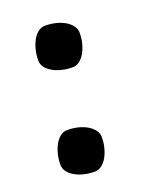

<svg xmlns="http://www.w3.org/2000/svg" viewBox="-103 -558 509 631"><g transform="rotate(-20 151.5 -242.5)"><path d="M21.5 -48.3Q21.5 -68.4 26.1 -86.7Q30.8 -105 38.8 -118.9Q46.9 -132.8 57.6 -140.9Q68.4 -148.9 80.6 -148.9Q101.6 -148.9 119.9 -144.3Q138.2 -139.6 151.6 -131.3Q165 -123 172.9 -112.1Q180.7 -101.1 180.7 -88.9Q180.7 -68.8 176 -51Q171.4 -33.2 163.3 -19.3Q155.3 -5.4 144.3 2.7Q133.3 10.7 121.1 10.7Q100.1 10.7 82 6.1Q64 1.5 50.5 -6.6Q37.1 -14.6 29.3 -25.4Q21.5 -36.1 21.5 -48.3ZM70.3 -395.5Q70.3 -415.5 75 -433.8Q79.6 -452.1 87.6 -466.1Q95.7 -480 106.4 -488Q117.2 -496.1 129.4 -496.1Q150.4 -496.1 168.7 -491.5Q187 -486.8 200.4 -478.5Q213.9 -470.2 221.7 -459.2Q229.5 -448.2 229.5 -436Q229.5 -416 224.9 -398.2Q220.2 -380.4 212.2 -366.5Q204.1 -352.5 193.1 -344.5Q182.1 -336.4 169.9 -336.4Q148.9 -336.4 130.9 -341.1Q112.8 -345.7 99.4 -353.8Q85.9 -361.8 78.1 -372.6Q70.3 -383.3 70.3 -395.5Z"/></g></svg>

Font: Noticia Text
Style: Bold Italic
Weight: 700
Italic angle: -8°
Designer: JM Sole
Foundry: JM Sole
Version: Version 1.003